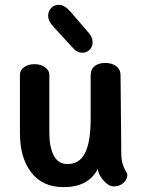

<svg xmlns="http://www.w3.org/2000/svg" viewBox="-20 -769 604 790"><path d="M504 -51Q504 -31 488 -16.5Q472 -2 448 -2Q428 -2 407 -25Q386 -48 382 -73Q343 1 242 1Q155 1 108.5 -59.5Q62 -120 62 -221V-461Q62 -480 79 -492.5Q96 -505 122 -505Q147 -505 165 -492.5Q183 -480 183 -461V-222Q183 -165 201 -129.5Q219 -94 258 -94Q307 -94 330 -139.5Q353 -185 353 -281V-460Q353 -484 369.5 -497Q386 -510 413 -510Q441 -510 458.5 -496.5Q476 -483 476 -460L479 -142Q479 -113 484.5 -95Q490 -77 497 -65.5Q504 -54 504 -51ZM278 -574 199 -660Q178 -683 178 -704Q178 -723 190.5 -736Q203 -749 222 -749Q246 -749 271 -720L344 -635Q361 -616 361 -595Q361 -577 349 -564.5Q337 -552 320 -552Q308 -552 298 -557Q288 -562 278 -574Z"/></svg>

Font: Mali SemiBold
Style: Regular
Weight: 600
Designer: Kitiyaporn Chalermlarp | Katatrad Aksorn Co.,Ltd.
Foundry: Cadson Demak Co.,Ltd.
Version: Version 1.000; ttfautohint (v1.6)